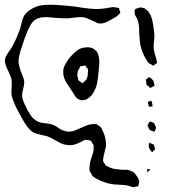

<svg xmlns="http://www.w3.org/2000/svg" viewBox="-30 -557 711 808"><path d="M556 205V206Q556 209 555 212.5Q554 216 554 218Q553 219 553 222Q553 225 552 226Q550 228 542 228Q540 229 537 230Q534 231 531 231Q530 231 521 228Q509 224 502 223Q490 221 481.5 221Q473 221 467 220Q451 220 436 217Q415 213 390 202Q366 191 358 182L353 172Q352 170 350 167.5Q348 165 347 161Q346 157 346.5 153.5Q347 150 347 147Q347 131 353.5 111.5Q360 92 362 85Q364 77 364 63V54Q364 54 358 45Q357 43 355 39.5Q353 36 352 35Q350 34 345 33.5Q340 33 338 32L330 31Q326 32 320 35.5Q314 39 311 40Q285 54 265 54Q247 54 228 47Q216 41 202 33Q184 22 170 17Q156 13 149 12Q121 6 108 -1Q91 -13 77 -35Q63 -57 52.5 -77.5Q42 -98 38 -105Q35 -112 29 -126Q23 -140 20 -151Q18 -163 18 -170Q18 -179 19 -193.5Q20 -208 19 -219Q17 -233 6 -255Q-5 -278 -7 -287Q-10 -299 -10 -301Q-9 -312 -4 -321.5Q1 -331 6.5 -339Q12 -347 14 -349Q28 -370 42 -404Q52 -428 56 -441Q58 -448 61 -461.5Q64 -475 68 -484Q76 -502 97 -516Q126 -535 157 -536Q168 -537 191 -537Q219 -536 255.5 -532.5Q292 -529 313 -525Q353 -519 374 -519Q401 -519 431 -525Q433 -525 441 -526.5Q449 -528 455 -526L466 -524Q470 -524 471 -523Q472 -522 472 -518L475 -508Q475 -507 476 -505Q477 -503 476 -502Q475 -501 473 -499.5Q471 -498 470 -496Q460 -486 453 -483Q446 -479 434.5 -472.5Q423 -466 413 -462Q403 -458 393 -458Q387 -458 383 -459Q381 -459 370 -465Q362 -468 348 -475Q334 -482 323 -484Q318 -485 308 -485Q298 -485 258 -480Q234 -479 204 -482Q198 -482 185 -483.5Q172 -485 162 -485Q128 -485 110 -467Q100 -457 91 -437Q79 -414 62 -360Q48 -320 48 -299Q48 -284 58 -256Q60 -250 66 -236Q72 -222 72 -210Q72 -202 68 -184Q63 -169 63 -156Q63 -140 74 -118Q86 -91 98.5 -72.5Q111 -54 130 -45Q140 -40 163 -38Q183 -36 193 -32Q201 -29 212.5 -21Q224 -13 230 -10Q248 -3 260 -3Q272 -3 282.5 -7Q293 -11 311 -19Q330 -28 343 -32Q357 -35 368 -35Q370 -34 372.5 -34.5Q375 -35 377 -34L384 -29Q393 -23 394 -22Q397 -18 398.5 -14Q400 -10 401 -8Q409 6 413 24.5Q417 43 416 59L412 75Q411 80 408 92Q405 104 404 113V119Q404 125 409 130L415 140L423 143Q433 149 443 152Q455 155 480 157Q490 158 497 157.5Q504 157 509 158Q513 159 516 160.5Q519 162 522 163L530 166Q538 172 548 187Q549 190 552 195.5Q555 201 556 205ZM577 -523Q579 -522 584 -517Q594 -510 595 -508Q597 -506 602 -496Q610 -482 614 -455Q620 -421 620 -403Q620 -397 618 -383Q616 -363 617 -354Q617 -351 618 -345Q619 -339 620 -335Q622 -328 624 -322Q626 -316 628 -309Q628 -306 630 -298L631 -294Q631 -292 626 -288.5Q621 -285 620 -284Q619 -283 618 -282Q617 -281 615 -281Q613 -281 610 -283Q607 -285 605 -287Q599 -289 597 -291Q594 -293 592.5 -295.5Q591 -298 590 -299Q575 -323 573 -330L566 -348Q560 -366 558 -387.5Q556 -409 556 -414Q556 -421 555.5 -436.5Q555 -452 552 -463L547 -479Q545 -482 542 -487Q539 -492 537 -498V-507Q537 -508 536.5 -512Q536 -516 538 -517Q539 -519 540 -519Q541 -519 542 -520Q556 -525 560 -526Q563 -525 568.5 -524.5Q574 -524 577 -523ZM379 -338Q380 -336 383 -328Q388 -314 388 -296Q388 -286 386.5 -273.5Q385 -261 385 -255Q382 -225 379 -208.5Q376 -192 368 -176Q359 -156 342 -144Q340 -143 337.5 -141Q335 -139 333 -138L322 -136Q320 -136 317 -135Q314 -134 312 -135Q310 -135 307 -136.5Q304 -138 302 -139Q300 -140 297.5 -141Q295 -142 293 -144Q291 -145 286 -153L269 -180Q264 -188 256.5 -198.5Q249 -209 245 -217Q236 -235 236 -254Q236 -269 241 -279Q245 -288 258 -308Q274 -328 289.5 -341Q305 -354 325 -357Q330 -358 340 -358Q355 -358 366 -350Q369 -348 372.5 -345Q376 -342 379 -338ZM295 -241Q295 -238 296.5 -234Q298 -230 298 -228L300 -220Q302 -217 306.5 -214Q311 -211 313 -210Q314 -209 315 -208Q316 -207 317 -207Q318 -207 321 -210Q323 -212 327 -215.5Q331 -219 333 -222Q340 -233 340 -253L341 -262Q341 -267 332 -276Q330 -281 329 -281Q328 -282 326 -281Q324 -280 323 -280Q320 -279 315.5 -279Q311 -279 309 -278Q308 -278 306 -273Q303 -269 298 -259Q295 -241 295 -241ZM616 -216Q617 -214 617.5 -209.5Q618 -205 619 -203Q619 -202 620 -199.5Q621 -197 621 -196Q620 -195 615.5 -193.5Q611 -192 610 -191Q609 -190 606.5 -188.5Q604 -187 602 -187Q602 -187 596 -193Q588 -198 587 -201Q585 -204 585 -216Q583 -220 584 -221Q584 -222 585.5 -223.5Q587 -225 588 -225Q589 -226 593 -229.5Q597 -233 603 -230Q615 -219 616 -216ZM612 -112Q612 -111 612.5 -110.5Q613 -110 612 -109H609Q603 -109 599 -108H597Q596 -109 595.5 -111.5Q595 -114 595 -116Q594 -118 593 -121.5Q592 -125 592 -127L595 -129Q605 -134 606 -133Q607 -132 608.5 -129.5Q610 -127 610 -124ZM618 -39Q620 -37 622 -31.5Q624 -26 625 -24Q627 -22 627 -20Q627 -16 624 -13Q624 -11 622.5 -7Q621 -3 620 -3Q618 -3 615.5 -4Q613 -5 612 -6Q610 -7 606.5 -7.5Q603 -8 602 -9Q599 -11 597 -16Q595 -21 594 -23Q593 -24 592 -25Q591 -26 591 -28Q591 -30 592 -31Q593 -32 593 -33Q596 -41 601 -46Q603 -45 609 -43Q615 -41 618 -39ZM598 46Q598 44 599 43L606 47Q615 50 616 51Q618 53 619.5 58.5Q621 64 621 65Q621 67 622 68Q623 69 623 71Q621 74 616 77Q615 79 613 81.5Q611 84 610 83Q609 83 608 81.5Q607 80 606 79Q597 68 595 57ZM590 157V154H591L600 155Q601 155 601.5 154.5Q602 154 603 155Q603 156 601.5 157.5Q600 159 599 159Q593 167 589 168Z"/></svg>

Font: Rubik-Burned
Style: Regular
Weight: 400
Designer: NaN (generative design), Hubert & Fischer (Rubik source font outlines)
Foundry: NaN, Hubert & Fischer
Version: Version 1.000